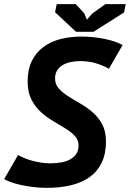

<svg xmlns="http://www.w3.org/2000/svg" viewBox="-22 -890 625 924"><path d="M502 -559Q483 -571 446 -583.5Q409 -596 364 -596Q341 -596 319 -591.5Q297 -587 280 -577Q263 -567 253 -551Q243 -535 243 -513Q243 -484 261 -464Q279 -444 306.5 -426.5Q334 -409 365.5 -391Q397 -373 424.5 -349Q452 -325 470 -291.5Q488 -258 488 -209Q488 -150 467.5 -107.5Q447 -65 409.5 -38Q372 -11 319.5 1.5Q267 14 203 14Q168 14 136.5 10Q105 6 78 0Q51 -6 30.5 -13.5Q10 -21 -2 -28L65 -144Q75 -138 91 -131Q107 -124 127.5 -118Q148 -112 172 -108Q196 -104 220 -104Q248 -104 273 -108.5Q298 -113 316.5 -123.5Q335 -134 345.5 -150Q356 -166 356 -190Q356 -217 338 -236Q320 -255 292.5 -272Q265 -289 233.5 -307.5Q202 -326 174.5 -351Q147 -376 129 -411.5Q111 -447 111 -498Q111 -556 131.5 -597Q152 -638 187 -664Q222 -690 269 -702Q316 -714 370 -714Q399 -714 428 -711Q457 -708 483 -702.5Q509 -697 531 -689.5Q553 -682 568 -673ZM428 -737H344L243 -831L251 -870H343L384 -825L396 -795L421 -824L485 -870H583L575 -830Z"/></svg>

Font: PT Sans
Style: Bold Italic
Weight: 700
Italic angle: -12°
Designer: A.Korolkova, O.Umpeleva, V.Yefimov
Foundry: ParaType Ltd
Version: Version 2.003W OFL